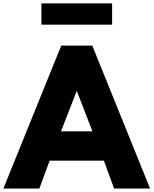

<svg xmlns="http://www.w3.org/2000/svg" viewBox="-26 -1088 886 1108"><path d="M-6.5 0 327.5 -825H506.5L840 0H632.5L573.5 -161H260.5L201 0ZM326 -330H507.5L417 -563.5ZM213 -945.5V-1068.5H621V-945.5Z"/></svg>

Font: Spartan Thin ExtraBold
Style: Regular
Weight: 800
Version: Version 1.004